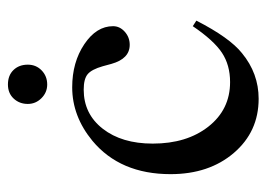

<svg xmlns="http://www.w3.org/2000/svg" viewBox="-114 -548 672 484"><g transform="rotate(-90 222.0 -306.0)"><path d="M301 -572Q301 -551 286.5 -537Q272 -523 251 -523Q231 -523 216.5 -537.5Q202 -552 202 -572Q202 -593 215.5 -607.5Q229 -622 251 -622Q274 -622 287.5 -608Q301 -594 301 -572ZM398 -156 412 -147Q369 -63 330 -32Q279 10 215 10Q132 10 78.5 -52.5Q25 -115 25 -212Q25 -339 109 -409Q171 -460 244 -460Q307 -460 352.5 -429.5Q398 -399 398 -357Q398 -340 384 -327.5Q370 -315 351 -315Q316 -315 303 -361L297 -383Q289 -411 277 -421Q265 -431 238 -431Q177 -431 139.5 -383Q102 -335 102 -257Q102 -171 145 -116.5Q188 -62 257 -62Q300 -62 331 -82.5Q362 -103 398 -156Z"/></g></svg>

Font: STIX
Style: Regular
Weight: 400
Designer: MicroPress Inc., with final additions and corrections provided by Coen Hoffman, Elsevier (retired)
Version: Version 1.1.1